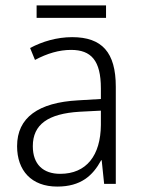

<svg xmlns="http://www.w3.org/2000/svg" viewBox="-20 -678 523 708"><path d="M371 -658H115V-612H371ZM246 -541C190 -541 136 -525 91 -501L109 -457C154 -481 198 -494 242 -494C316 -494 352 -455 352 -352V-313L268 -308C122 -300 43 -245 43 -139C43 -49 96 10 191 10C278 10 322 -30 353 -87H355L364 0H407V-358C407 -485 356 -541 246 -541ZM274 -266 352 -270V-217C351 -105 299 -37 202 -37C139 -37 101 -72 101 -139C101 -219 157 -259 274 -266Z"/></svg>

Font: Noto Sans SemiCondensed Light
Style: Regular
Weight: 300
Width: 4
Designer: Monotype Design Team
Foundry: Monotype Imaging Inc.
Version: Version 2.013